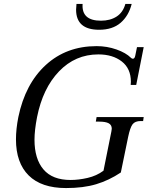

<svg xmlns="http://www.w3.org/2000/svg" viewBox="-20 -944 749 974"><path d="M366 -895Q366 -904 368 -924H399Q393 -839 492 -839Q539 -839 571.5 -860Q604 -881 616 -924H648Q633 -864 592 -828.5Q551 -793 483 -793Q366 -793 366 -895ZM61 -237Q61 -289 73 -350Q108 -519 212.5 -614.5Q317 -710 470 -710Q523 -710 571 -693Q619 -676 644 -651Q649 -646 654 -646Q663 -646 666 -661L675 -705H709L671 -513H643L644 -529Q644 -596 598 -632Q552 -668 479 -668Q362 -668 279.5 -582Q197 -496 168 -350Q155 -283 155 -235Q155 -138 200.5 -84.5Q246 -31 338 -31Q379 -31 424.5 -41.5Q470 -52 505 -78L545 -277Q547 -287 547 -291Q547 -310 531.5 -318.5Q516 -327 483 -327H466L470 -350H709L706 -330H694Q665 -330 652.5 -313.5Q640 -297 630 -249L593 -69Q533 -29 468 -9.5Q403 10 315 10Q190 10 125.5 -54Q61 -118 61 -237Z"/></svg>

Font: Taviraj
Style: Italic
Weight: 400
Italic angle: -12°
Designer: Katatrad Team
Foundry: CadsonDemak
Version: Version 1.001